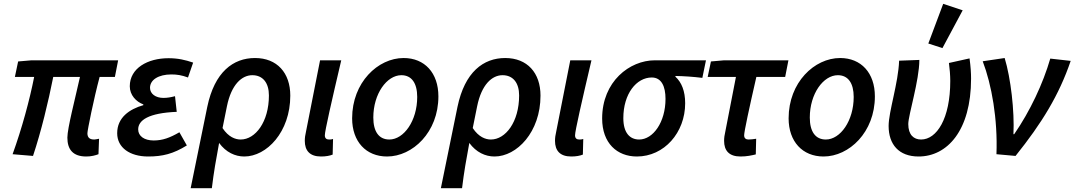

<svg xmlns="http://www.w3.org/2000/svg" viewBox="-20 -808 5630 1006"><path d="M432 12C459 12 480 6 496 0L499 -81C487 -79 480 -77 474 -77C451 -77 438 -86 438 -110C438 -125 471 -289 502 -405H582L599 -492H145L75 -486L58 -405H159C135 -283 95 -136 46 0L153 9C196 -120 233 -274 259 -405H399C374 -292 333 -136 333 -87C333 -25 362 12 432 12Z M756 12C832 12 888 -2 959 -46L920 -115C870 -86 832 -72 785 -72C736 -72 704 -95 704 -130C704 -178 758 -216 906 -222L897 -304C874 -298 856 -295 836 -295C796 -295 766 -316 766 -348C766 -390 811 -418 878 -418C908 -418 932 -414 965 -402L992 -480C951 -494 913 -503 863 -503C754 -503 660 -451 660 -356C660 -310 693 -275 731 -261V-257C658 -236 594 -192 594 -110C594 -34 661 12 756 12Z M979 178H1090C1100 95 1112 27 1128 -59C1164 -10 1212 12 1260 12C1377 12 1501 -116 1501 -307C1501 -426 1432 -504 1316 -504C1202 -504 1104 -431 1066 -248ZM1241 -77C1213 -77 1177 -90 1146 -137L1169 -251C1192 -365 1247 -414 1302 -414C1358 -414 1389 -373 1389 -308C1389 -169 1318 -77 1241 -77Z M1662 12C1688 12 1708 8 1723 2L1725 -80C1717 -77 1709 -77 1704 -77C1691 -77 1682 -83 1682 -99C1682 -122 1718 -279 1768 -492H1657L1584 -122C1579 -101 1577 -85 1577 -70C1577 -19 1603 12 1662 12Z M2008 12C2142 12 2277 -115 2277 -303C2277 -426 2205 -504 2095 -504C1960 -504 1825 -376 1825 -188C1825 -66 1898 12 2008 12ZM2020 -77C1965 -77 1936 -119 1936 -192C1936 -317 2007 -414 2083 -414C2137 -414 2166 -372 2166 -300C2166 -175 2096 -77 2020 -77Z M2290 178H2401C2411 95 2423 27 2439 -59C2475 -10 2523 12 2571 12C2688 12 2812 -116 2812 -307C2812 -426 2743 -504 2627 -504C2513 -504 2415 -431 2377 -248ZM2552 -77C2524 -77 2488 -90 2457 -137L2480 -251C2503 -365 2558 -414 2613 -414C2669 -414 2700 -373 2700 -308C2700 -169 2629 -77 2552 -77Z M2973 12C2999 12 3019 8 3034 2L3036 -80C3028 -77 3020 -77 3015 -77C3002 -77 2993 -83 2993 -99C2993 -122 3029 -279 3079 -492H2968L2895 -122C2890 -101 2888 -85 2888 -70C2888 -19 2914 12 2973 12Z M3317 12C3460 12 3570 -113 3570 -267C3570 -331 3551 -377 3519 -406V-410C3567 -409 3610 -406 3660 -400L3679 -492H3411C3279 -492 3135 -381 3135 -187C3135 -58 3213 12 3317 12ZM3329 -77C3280 -77 3246 -112 3246 -189C3246 -317 3315 -402 3395 -402C3446 -402 3467 -355 3467 -290C3467 -168 3402 -77 3329 -77Z M3860 12C3894 12 3919 6 3940 1L3942 -81C3927 -79 3917 -77 3902 -77C3889 -77 3879 -83 3879 -99C3879 -118 3905 -239 3943 -405H4094L4111 -492H3774L3705 -486L3688 -405H3836L3781 -122C3776 -101 3774 -85 3774 -70C3774 -19 3800 12 3860 12Z M4295 12C4429 12 4564 -115 4564 -303C4564 -426 4492 -504 4382 -504C4247 -504 4112 -376 4112 -188C4112 -66 4185 12 4295 12ZM4307 -77C4252 -77 4223 -119 4223 -192C4223 -317 4294 -414 4370 -414C4424 -414 4453 -372 4453 -300C4453 -175 4383 -77 4307 -77Z M4793 12C4943 12 5068 -124 5068 -396C5068 -425 5066 -458 5060 -502L4952 -478C4956 -450 4959 -412 4959 -384C4959 -186 4888 -77 4806 -77C4768 -77 4739 -101 4739 -158C4739 -205 4797 -387 4797 -494L4691 -490C4687 -374 4636 -223 4636 -148C4636 -52 4689 12 4793 12ZM4918 -556 5024 -754 4922 -788 4844 -580Z M5201 0 5301 9C5439 -163 5529 -310 5590 -489L5483 -501C5445 -370 5377 -225 5294 -105H5290C5296 -226 5276 -399 5244 -504L5129 -487C5176 -364 5208 -184 5201 0Z"/></svg>

Font: Source Sans Pro Semibold
Style: Italic
Weight: 600
Italic angle: -11°
Designer: Paul D. Hunt
Foundry: Adobe Systems Incorporated
Version: Version 3.006;hotconv 1.0.111;makeotfexe 2.5.65597